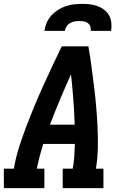

<svg xmlns="http://www.w3.org/2000/svg" viewBox="-24 -975 644 995"><path d="M-4 0V-101H48Q57 -156 74 -209.5Q91 -263 111 -316Q131 -369 153 -422Q175 -475 198.5 -527Q222 -579 246.5 -631Q271 -683 296 -735H434Q443 -683 450 -631Q457 -579 463.5 -527Q470 -475 474.5 -422Q479 -369 481.5 -316Q484 -263 483 -209Q482 -155 473 -101H512V0H301V-101H353Q359 -133 361 -165Q363 -197 364 -229H200Q190 -197 181.5 -165Q173 -133 167 -101H206V0ZM235 -329H363Q361 -395 356 -460Q351 -525 344 -590Q315 -526 287.5 -460.5Q260 -395 235 -329ZM206 -815Q209 -836 218 -857Q227 -878 242 -894.5Q257 -911 276.5 -923.5Q296 -936 317 -943Q338 -950 359 -952.5Q380 -955 402 -955Q423 -955 443.5 -952.5Q464 -950 482.5 -943Q501 -936 516.5 -924Q532 -912 541.5 -894.5Q551 -877 553 -856.5Q555 -836 552 -815H446Q448 -827 444 -838Q440 -849 431 -855.5Q422 -862 410.5 -864Q399 -866 387 -866Q375 -866 363 -864Q351 -862 339.5 -855.5Q328 -849 321 -838Q314 -827 312 -815Z"/></svg>

Font: Iosevka Curly Slab ExObl
Style: Bold
Weight: 700
Width: 7
Italic angle: -9°
Monospace: yes
Designer: Belleve Invis
Foundry: Belleve Invis
Version: Version 11.0.0; ttfautohint (v1.8.3)